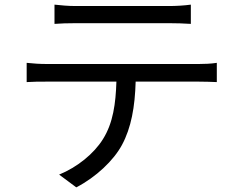

<svg xmlns="http://www.w3.org/2000/svg" viewBox="-20 -760 1040 828"><path d="M215 -740V-657C240 -659 273 -660 306 -660C363 -660 655 -660 710 -660C739 -660 774 -659 803 -657V-740C774 -736 738 -734 710 -734C655 -734 363 -734 305 -734C273 -734 243 -737 215 -740ZM95 -489V-406C123 -408 152 -408 182 -408H482C479 -314 468 -230 424 -160C385 -97 313 -39 235 -7L309 48C394 4 470 -68 506 -135C546 -209 562 -300 565 -408H837C861 -408 893 -407 915 -406V-489C891 -485 858 -484 837 -484C784 -484 240 -484 182 -484C151 -484 123 -486 95 -489Z"/></svg>

Font: Noto Sans HK
Style: Regular
Weight: 400
Designer: Ryoko NISHIZUKA 西塚涼子 (kana, bopomofo & ideographs); Paul D. Hunt (Latin, Greek & Cyrillic); Sandoll Communications 산돌커뮤니
Foundry: Adobe
Version: Version 2.004;hotconv 1.0.118;makeotfexe 2.5.65603